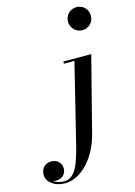

<svg xmlns="http://www.w3.org/2000/svg" viewBox="-369 -836 825 1171"><g transform="rotate(-15 43.0 -250.0)"><path d="M163 -687.5C163 -647 195 -614.5 235.5 -614.5C276 -614.5 307.5 -647 307.5 -687.5C307.5 -728 276 -760 235.5 -760C195 -760 163 -728 163 -687.5ZM249 -460H72.5V-446.5H139L18.5 43.5C-10.5 161.5 -39.5 247 -109.5 247C-136 247 -160 239.5 -178 227C-171 229 -163.5 230 -156 230C-116 230 -93.5 201 -93.5 170.5C-93.5 133 -121 109 -157.5 109C-192.5 109 -222.5 133.5 -222.5 176C-222.5 223.5 -172 260 -110.5 260C-0.5 260 93 148.5 128 11.5Z"/></g></svg>

Font: Bodoni* 16pt Medium
Style: Italic
Weight: 500
Italic angle: -13°
Version: Version 2.3